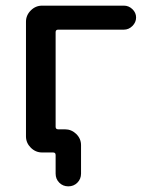

<svg xmlns="http://www.w3.org/2000/svg" viewBox="-20 -540 544 680"><path d="M129 0Q106 0 89 -17Q72 -34 72 -57V-463Q72 -486 89 -503Q106 -520 129 -520H419Q436 -520 449 -507.5Q462 -495 462 -478Q462 -461 449 -448Q436 -435 419 -435H186Q177 -435 177 -426V-91Q177 -82 186 -82H210Q233 -82 250 -65.5Q267 -49 267 -26V75Q267 94 254 107Q241 120 222 120Q203 120 190 107Q177 94 177 75V9Q177 0 168 0H137Z"/></svg>

Font: Rounded Mplus 1c Medium
Style: Regular
Weight: 500
Version: Version 1.059.20150529